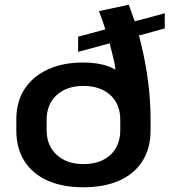

<svg xmlns="http://www.w3.org/2000/svg" viewBox="-20 -782 724 811"><path d="M332 9Q244 9 180.5 -19.5Q117 -48 83 -102Q49 -156 49 -231V-278Q49 -352 83.5 -405.5Q118 -459 181.5 -488.5Q245 -518 332 -518Q392 -518 438 -502Q454 -496 468 -488Q466 -503 463 -518Q454 -558 443 -599L310 -563V-627L425 -658Q413 -697 398 -735L524 -762Q537 -727 549 -692L676 -726V-662L567 -632Q571 -616 575 -600Q595 -519 605.5 -438.5Q616 -358 616 -278V-231Q616 -156 582 -102Q548 -48 484.5 -19.5Q421 9 332 9ZM332 -89Q404 -89 446 -127.5Q488 -166 488 -232V-276Q488 -342 446 -380.5Q404 -419 332 -419Q262 -419 219.5 -380.5Q177 -342 177 -276V-232Q177 -167 219.5 -128Q262 -89 332 -89Z"/></svg>

Font: Pathway Extreme 8pt Thin 12pt SemiBold
Style: Regular
Weight: 600
Version: Version 1.001;gftools[0.9.26]